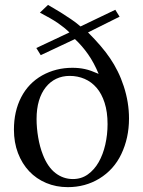

<svg xmlns="http://www.w3.org/2000/svg" viewBox="-20 -752 586 787"><path d="M287.1 -591.8 147 -525.9 128.9 -555.2 264.6 -619.1Q253.4 -629.9 241.9 -639.2Q230.5 -648.4 216.6 -658Q202.6 -667.5 184.8 -677.7Q167 -688 143.6 -700.2L176.8 -731.9Q205.1 -715.8 228.5 -701.2Q252 -686.5 270.5 -673.8Q279.8 -667.5 289.6 -660.2Q299.3 -652.8 310.1 -643.6L452.6 -711.9L470.2 -683.6L340.8 -619.1Q368.7 -591.3 391.4 -564.9Q414.1 -538.6 431.2 -513.2Q448.2 -488.3 462.4 -459.7Q476.6 -431.2 487.3 -398.4Q508.8 -332.5 508.8 -266.1Q508.8 -186.5 477.1 -120.1Q446.8 -56.6 387.2 -20Q329.6 15.1 257.8 15.1Q210 15.1 169.4 -2Q128.9 -19 99.6 -50Q70.3 -81.1 53.7 -124.5Q37.1 -168 37.1 -220.7Q37.1 -295.9 66.9 -353.5Q96.7 -411.1 152.8 -442.9Q209 -474.1 276.4 -474.1Q290 -474.1 302.5 -472.9Q314.9 -471.7 327.6 -469Q340.3 -466.3 354 -461.4Q367.7 -456.5 384.3 -449.2Q365.2 -495.1 341.1 -529.5Q316.9 -564 287.1 -591.8ZM129.9 -264.2Q129.9 -228 136.5 -189Q143.1 -149.9 155.8 -117.7Q175.3 -67.4 207.3 -42.7Q239.3 -18.1 278.8 -18.1Q313.5 -18.1 340.1 -37.1Q366.7 -56.2 384.5 -87.4Q402.3 -118.7 411.6 -159.4Q420.9 -200.2 420.9 -243.2Q420.9 -293 408.9 -330.3Q397 -367.7 376 -392.1Q355 -416.5 326.7 -428.7Q298.3 -440.9 265.6 -440.9Q235.4 -440.9 210.4 -429Q185.5 -417 167.5 -394.3Q149.4 -371.6 139.6 -338.9Q129.9 -306.2 129.9 -264.2Z"/></svg>

Font: XB Kayhan
Style: Regular
Weight: 400
Designer: Behnam
Foundry: Irmug
Version: Version 7.300 2009